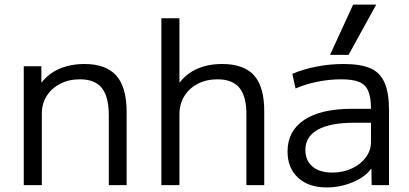

<svg xmlns="http://www.w3.org/2000/svg" viewBox="-20 -810 1789 840"><path d="M84 0V-520H161V-450H163Q193 -489 241 -509.5Q289 -530 350 -530Q444 -530 489 -479Q534 -428 534 -320V0H456V-306Q456 -387 425.5 -425Q395 -463 330 -463Q281 -463 243.5 -443.5Q206 -424 184.5 -390.5Q163 -357 163 -313V0Z M686 0V-730H765V-450H767Q797 -489 844 -509.5Q891 -530 952 -530Q1048 -530 1092.5 -479Q1137 -428 1136 -320V0H1058V-306Q1059 -387 1028 -425Q997 -463 932 -463Q883 -463 845.5 -443.5Q808 -424 787 -390.5Q766 -357 765 -312V0Z M1409 10Q1330 10 1284 -32.5Q1238 -75 1238 -147Q1238 -237 1311 -285.5Q1384 -334 1520 -334H1603Q1603 -384 1591 -412Q1579 -440 1551 -451.5Q1523 -463 1473 -463Q1423 -463 1371.5 -453Q1320 -443 1273 -423L1259 -487Q1309 -508 1366.5 -519Q1424 -530 1483 -530Q1558 -530 1601 -511Q1644 -492 1663 -447Q1682 -402 1682 -327V0H1606L1605 -71H1603Q1577 -35 1522.5 -12.5Q1468 10 1409 10ZM1434 -55Q1481 -55 1519.5 -73Q1558 -91 1580.5 -121.5Q1603 -152 1603 -189V-273H1530Q1424 -273 1370 -242.5Q1316 -212 1316 -154Q1316 -108 1347 -81.5Q1378 -55 1434 -55ZM1505 -570H1424L1525 -790H1626Z"/></svg>

Font: M PLUS 1
Style: Regular
Weight: 400
Designer: Coji Morishita
Foundry: UNDERFOREST DESIGN
Version: Version 1.001